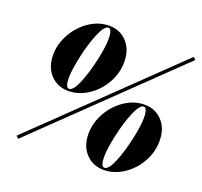

<svg xmlns="http://www.w3.org/2000/svg" viewBox="-125 -862 1066 1011"><g transform="rotate(20 408.0 -357.0)"><path d="M796 -717 809 -704 74 5 61 -8ZM323 -719Q383 -719 422 -677Q461 -635 461 -565Q461 -503 429.5 -447Q398 -391 345.5 -356.5Q293 -322 235 -322Q175 -322 135.5 -363.5Q96 -405 96 -475Q96 -536 128 -592.5Q160 -649 212 -684Q264 -719 323 -719ZM236 -334Q259 -334 283.5 -393Q308 -452 325 -529.5Q342 -607 342 -651Q342 -682 336 -695Q330 -708 322 -708Q299 -708 274 -648.5Q249 -589 232 -510.5Q215 -432 215 -388Q215 -334 236 -334ZM640 -392Q700 -392 739 -350Q778 -308 778 -238Q778 -176 746.5 -120Q715 -64 662.5 -29.5Q610 5 552 5Q492 5 452.5 -36.5Q413 -78 413 -148Q413 -209 445 -265.5Q477 -322 529 -357Q581 -392 640 -392ZM553 -7Q576 -7 600.5 -66Q625 -125 642 -202.5Q659 -280 659 -324Q659 -355 653 -368Q647 -381 639 -381Q616 -381 591 -321.5Q566 -262 549 -183.5Q532 -105 532 -61Q532 -7 553 -7Z"/></g></svg>

Font: Nyght Serif Dark Italic
Style: Regular
Weight: 800
Italic angle: -16°
Designer: Maksym Kobuzan
Version: Version 0.400